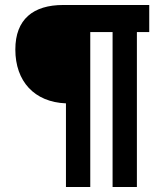

<svg xmlns="http://www.w3.org/2000/svg" viewBox="-20 -750 660 770"><path d="M244.5 0H342V-621.5H431.5V0H529V-621.5H578.5V-730H233.5C113.5 -730 41.5 -673 41.5 -551.5C41.5 -424 117.5 -340.5 244.5 -335.5Z"/></svg>

Font: Monaspace Krypton SemiBold
Style: Regular
Weight: 600
Designer: Riley Cran & the Lettermatic Team
Foundry: Lettermatic
Version: Version 1.200 (Monaspace Krypton)